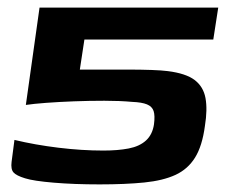

<svg xmlns="http://www.w3.org/2000/svg" viewBox="-20 -480 596 505"><path d="M519 -149Q512 -96 493 -65.5Q474 -35 441.5 -20Q409 -5 359.5 0Q310 5 242 5Q175 5 121.5 0.5Q68 -4 46 -11Q23 -18 15.5 -26.5Q8 -35 10.5 -54.5Q13 -74 18 -112Q72 -99 133.5 -91.5Q195 -84 252 -84Q290 -84 318.5 -89.5Q347 -95 364 -110.5Q381 -126 385 -153Q388 -176 384 -188Q380 -200 366.5 -205.5Q353 -211 328 -212Q295 -215 254.5 -215Q214 -215 174.5 -213.5Q135 -212 101.5 -209.5Q68 -207 48 -204L84 -460H554L541 -376H202L190 -297Q216 -297 249.5 -297Q283 -297 316.5 -297Q350 -297 378 -296Q406 -295 421 -293Q469 -287 492 -269.5Q515 -252 520.5 -222Q526 -192 519 -149Z"/></svg>

Font: Genos
Style: Bold Italic
Weight: 700
Italic angle: -8°
Version: Version 1.010